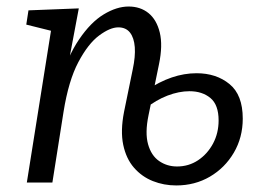

<svg xmlns="http://www.w3.org/2000/svg" viewBox="-20 -557 801 586"><path d="M358.6 -215.7 385.2 -345.6Q393.5 -384.5 391.4 -413Q389.2 -441.5 376.8 -457.5Q364.3 -473.5 341 -473.5Q316 -473.5 282.6 -448.7Q249.1 -423.9 219.2 -367.5Q189.2 -311.1 173.9 -215.5L139.9 0H61.9L141.9 -502.7L169 -454.8L60.2 -481.9L66.9 -525.4L220.5 -531.4L183.5 -334.5L159.1 -296.6Q185.4 -383.7 221.1 -436.3Q256.7 -489 296.4 -513Q336.1 -537.1 372.5 -537.1Q408.5 -537.1 433.4 -516.9Q458.2 -496.7 467.7 -457.5Q477.2 -418.3 465.2 -360.7L433.2 -204.7Q422.2 -151.4 431.9 -116.8Q441.6 -82.1 465.7 -65.5Q489.8 -48.9 520.4 -48.9Q556 -48.9 584.7 -68Q613.3 -87.2 630.3 -119Q647.2 -150.8 647.2 -189.4Q647.2 -237 622.3 -257.8Q597.3 -278.6 558.3 -278.6Q526.4 -278.6 491.4 -265.3Q456.5 -252 422.9 -225.3L424.2 -279.5Q466.2 -307.8 504.2 -320.6Q542.1 -333.5 579.8 -333.5Q640.2 -333.5 680.5 -300.4Q720.9 -267.4 720.9 -195Q720.9 -137.4 693.7 -91Q666.5 -44.7 620.6 -17.8Q574.8 9 517.8 9Q480.1 9 446.6 -4.3Q413 -17.6 389 -45.1Q365 -72.6 356.1 -115Q347.2 -157.4 358.6 -215.7Z"/></svg>

Font: Bitter Thin
Style: Italic
Weight: 100
Italic angle: -9°
Designer: Sol Matas, and Bitter project Authors
Foundry: Sol Matas
Version: Version 2.002